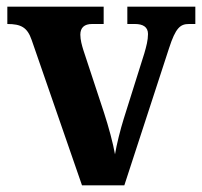

<svg xmlns="http://www.w3.org/2000/svg" viewBox="-20 -556 606 576"><path d="M75 -436 226 0H353L487 -411C507 -473 521 -484 547 -484H566V-536H362V-484H385C409 -484 424 -475 424 -454C424 -435 419 -417 413 -396L351 -199C341 -167 330 -123 325 -93C319 -127 306 -175 292 -218L230 -406C226 -419 221 -436 221 -452C221 -473 233 -484 256 -484H291V-536H2V-484C43 -484 62 -474 75 -436Z"/></svg>

Font: Noto Serif Tamil SemiCondensed
Style: Bold
Weight: 700
Width: 4
Designer: Indian Type Foundry, Tom Grace, and the Monotype Design Team
Foundry: Monotype Imaging Inc.
Version: Version 2.004